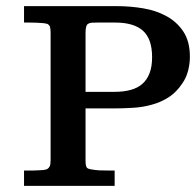

<svg xmlns="http://www.w3.org/2000/svg" viewBox="-20 -608 641 628"><path d="M415 -255.4Q383.3 -253.4 351.6 -253.4H259.8V-82.5Q259.8 -76.2 260.3 -70.8Q261.2 -65.4 263.7 -60.1Q266.1 -56.2 277.3 -54.2Q289.6 -51.8 304.2 -50.8Q319.3 -50.3 333 -50.3H352.5H353.5H355V-48.8V-47.9V-2.4V-1V0H353.5H352.5H61H59.6H58.6V-1V-2.4V-47.9V-48.8V-50.3H59.6H61H75.7H88.9Q95.2 -50.3 102.1 -50.8Q112.8 -51.3 121.1 -51.8Q129.4 -52.7 134.8 -55.2Q139.6 -58.1 142.6 -64Q145.5 -70.3 145.5 -83V-502Q145.5 -510.3 144 -518.1Q143.1 -524.4 136.2 -529.3Q132.8 -530.8 122.6 -532.2Q112.8 -533.2 100.8 -533.7Q88.9 -534.2 77.6 -534.2H61H59.6H58.6V-535.2V-539.1V-585.4V-586.9V-587.9H59.6H61H363.8Q405.8 -587.9 448.2 -580.8Q490.7 -573.7 524.4 -555.2Q558.1 -537.1 579.6 -504.9Q601.1 -472.7 601.1 -422.4Q601.1 -399.4 595.2 -376.7Q589.4 -354 576.2 -335Q557.1 -306.2 531.2 -289.6Q505.9 -273.4 476.6 -265.6Q447.3 -257.3 415 -255.4ZM477.5 -420.9Q477.5 -480.5 447.8 -507.3Q418 -534.2 356.9 -534.2H298.8Q286.6 -534.2 278.8 -533.7Q271.5 -532.7 267.3 -529.5Q263.2 -526.4 261.7 -520Q259.8 -512.7 259.8 -500V-307.6H354.5Q384.3 -307.6 407.7 -314Q430.7 -320.3 446 -334Q461.4 -347.7 469.2 -368.7Q477.5 -390.1 477.5 -420.9Z"/></svg>

Font: RIT Rachana
Style: Bold
Weight: 700
Designer: Hussain KH
Version: 1.5.2